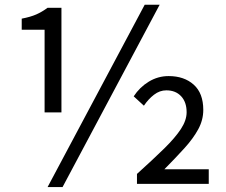

<svg xmlns="http://www.w3.org/2000/svg" viewBox="-20 -766 943 800"><path d="M165.8 -297.8V-642.2H70.5V-688.3Q107.1 -695.3 131.2 -705.9Q155.3 -716.5 178 -733.4H236V-297.8ZM178.3 13.4 583 -746.4H645.3L240.7 13.4ZM550.7 0V-41.3Q618.3 -102.2 664.3 -147.3Q710.2 -192.4 733.9 -228.7Q757.6 -265.1 757.6 -298.2Q757.6 -340.6 734.6 -365.1Q711.7 -389.6 673 -389.6Q645.5 -389.6 621.7 -371.3Q598 -353.1 579.6 -325.6L537.1 -364.6Q561.7 -402.4 599.8 -425.7Q637.9 -449 682.6 -449Q747.2 -449 787.1 -413.3Q827 -377.6 827 -308Q827 -266.3 806.1 -227.6Q785.1 -188.9 748.6 -148.7Q712.1 -108.5 665 -60.8H849.8V0Z"/></svg>

Font: Shanggu Sans SC VF
Style: Regular
Weight: 250
Designer: GuiWonder
Version: Version 1.021